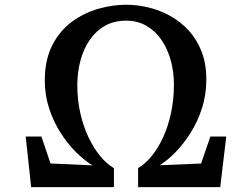

<svg xmlns="http://www.w3.org/2000/svg" viewBox="-20 -772 1039 792"><path d="M108.5 0 86 -208.9H150.8L188.4 -97.7L361.9 -89.8Q329.8 -108.9 295.1 -142.8Q260.5 -176.7 231 -222.5Q201.4 -268.3 183.1 -323.6Q164.7 -378.8 164.8 -440.9Q165.2 -526.9 196.1 -586.4Q227 -645.9 277 -682.6Q327.1 -719.2 385.8 -735.8Q444.6 -752.4 500.4 -752.4Q546.3 -752.4 593.1 -741.1Q639.9 -729.8 682.6 -706.1Q725.3 -682.5 758.8 -645.7Q792.4 -608.9 811.9 -558.5Q831.4 -508 831.1 -442.6Q831 -381.5 813.5 -326.6Q795.9 -271.8 767.3 -225.9Q738.6 -180 705.2 -145.5Q671.7 -111 639.1 -90.4L809.5 -97.4L847.8 -208.9H913.3L888.5 0H549.6V-78.4Q580.1 -96.5 606.8 -129.7Q633.6 -162.9 654 -208.2Q674.4 -253.4 685.9 -307.9Q697.4 -362.4 697.4 -423Q697.4 -475.2 684.5 -522.7Q671.5 -570.2 646.3 -607.1Q621.2 -644.1 584.3 -665.4Q547.5 -686.8 500.1 -686.8Q450.9 -686.8 413.2 -665.7Q375.6 -644.6 350.3 -607.6Q324.9 -570.6 311.9 -522.4Q298.9 -474.3 298.9 -419.9Q298.9 -359.1 311.5 -304.4Q324.1 -249.7 345.6 -204.6Q367.1 -159.5 394.2 -127.2Q421.2 -94.9 450 -78.4V0Z"/></svg>

Font: Merriweather Light
Style: Regular
Weight: 300
Designer: Eben Sorkin
Foundry: Eben Sorkin
Version: Version 2.100